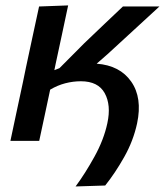

<svg xmlns="http://www.w3.org/2000/svg" viewBox="-20 -521 610 710"><path d="M259.5 168.5Q295 120.5 329.5 58Q364 -4.5 377 -65.5Q391.5 -132.5 367.2 -176.5Q343 -220.5 279 -220.5Q250 -220.5 221.2 -213Q192.5 -205.5 165.5 -189.5Q154.5 -137.5 145 -93.2Q135.5 -49 125 0H18.5Q30 -54.5 40.8 -105Q51.5 -155.5 65 -218L76 -271.5Q90.5 -338 101.5 -390.5Q112.5 -443 124.5 -497L232 -501Q220.5 -446.5 209.2 -393.8Q198 -341 185.5 -283.5L181 -261.5Q190.5 -265.5 200 -269L291.5 -361Q327 -395 363 -429.2Q399 -463.5 434.5 -497H569.5Q521.5 -453 473.8 -409Q426 -365 377.5 -320.5L337.5 -285.5Q423.5 -279 465.2 -219.2Q507 -159.5 487 -65Q473 0 439.2 59.8Q405.5 119.5 369 165Z"/></svg>

Font: Commissioner Medium
Style: Italic
Weight: 500
Italic angle: -12°
Designer: Kostas Bartsokas
Foundry: Kostas Bartsokas
Version: Version 1.000; ttfautohint (v1.8.3)